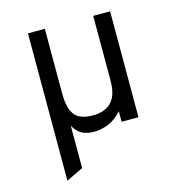

<svg xmlns="http://www.w3.org/2000/svg" viewBox="-106 -603 828 895"><g transform="rotate(-15 308.0 -155.5)"><path d="M109.5 200V-511H191V-201.5Q191 -144 204.8 -114.2Q218.5 -84.5 243.8 -73.8Q269 -63 304 -63Q338.5 -63 365.8 -75.5Q393 -88 408.8 -117.8Q424.5 -147.5 424.5 -199.5V-511H506V0H424.5V-50.5Q391 -14 356.5 -1Q322 12 291 12Q256.5 12 233.2 0.5Q210 -11 191 -42.5V161Z"/></g></svg>

Font: Overpass Mono
Style: Regular
Weight: 400
Designer: Delve Withrington, Dave Bailey
Foundry: Delve Fonts LLC
Version: Version 4.000